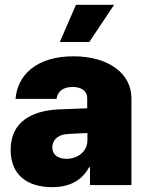

<svg xmlns="http://www.w3.org/2000/svg" viewBox="-20 -772 612 801"><path d="M229.5 -596.7H352.5L456.1 -752H296.9ZM24.4 -146.5C24.4 -41 95.7 8.8 197.3 8.8C267.6 8.8 320.3 -16.6 351.6 -74.2H355.5V0H528.3V-362.3C528.3 -464.8 433.6 -537.1 286.1 -537.1C129.9 -537.1 51.8 -456.1 44.9 -359.4H215.8C220.7 -392.6 245.1 -409.2 283.2 -409.2C319.3 -409.2 343.8 -392.6 343.8 -363.3V-320.3L219.7 -315.4C111.3 -308.6 24.4 -263.7 24.4 -146.5ZM198.2 -157.2C198.2 -185.5 219.7 -208 252.9 -211.9C277.3 -214.4 326.2 -216.3 344.7 -216.8V-188.5C345.7 -138.7 302.7 -109.4 256.8 -109.4C222.7 -109.4 198.2 -126 198.2 -157.2Z"/></svg>

Font: Pretendard Black
Style: Regular
Weight: 900
Designer: Base glyphs from Inter by Rasmus Andersson; Hangeul glyphs from Noto Sans CJK(Source Han Sans) by Jang Soo-young and Kan
Foundry: Kil Hyung-jin
Version: Version 1.309;Glyphs 3.2 (3225)